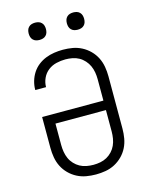

<svg xmlns="http://www.w3.org/2000/svg" viewBox="-137 -1023 873 1117"><g transform="rotate(-15 300.0 -464.5)"><path d="M300 8Q271 8 242 3Q213 -2 187 -15.5Q161 -29 140 -50Q119 -71 106 -97Q93 -123 88 -152Q83 -181 83 -210V-396H452V-525Q452 -546 448.5 -566.5Q445 -587 436.5 -606Q428 -625 413.5 -641Q399 -657 381 -667Q363 -677 342 -681Q321 -685 300 -685Q273 -685 245.5 -678.5Q218 -672 196 -655Q174 -638 162 -612Q150 -586 150 -558H85Q85 -585 92.5 -611Q100 -637 114.5 -659.5Q129 -682 150 -698.5Q171 -715 196 -725Q221 -735 247.5 -739Q274 -743 300 -743Q330 -743 358.5 -738Q387 -733 413 -719.5Q439 -706 460 -685Q481 -664 494 -638Q507 -612 512 -583Q517 -554 517 -525V-210Q517 -181 512 -152Q507 -123 494 -97Q481 -71 460 -50Q439 -29 413 -15.5Q387 -2 358 3Q329 8 300 8ZM300 -50Q321 -50 342 -54Q363 -58 381 -68Q399 -78 413.5 -93.5Q428 -109 436.5 -128Q445 -147 448.5 -168Q452 -189 452 -210V-339H148V-210Q148 -189 151.5 -168Q155 -147 163.5 -128Q172 -109 186.5 -93.5Q201 -78 219 -68Q237 -58 258 -54Q279 -50 300 -50ZM415 -833Q404 -833 394 -836Q384 -839 376.5 -846.5Q369 -854 366 -864Q363 -874 363 -885Q363 -896 366 -906Q369 -916 376.5 -923.5Q384 -931 394 -934Q404 -937 415 -937Q426 -937 436 -934Q446 -931 453.5 -923.5Q461 -916 464 -906Q467 -896 467 -885Q467 -874 464 -864Q461 -854 453.5 -846.5Q446 -839 436 -836Q426 -833 415 -833ZM185 -833Q174 -833 164 -836Q154 -839 146.5 -846.5Q139 -854 136 -864Q133 -874 133 -885Q133 -896 136 -906Q139 -916 146.5 -923.5Q154 -931 164 -934Q174 -937 185 -937Q196 -937 206 -934Q216 -931 223.5 -923.5Q231 -916 234 -906Q237 -896 237 -885Q237 -874 234 -864Q231 -854 223.5 -846.5Q216 -839 206 -836Q196 -833 185 -833Z"/></g></svg>

Font: Iosevka Aile Light
Style: Regular
Weight: 300
Designer: Belleve Invis
Foundry: Belleve Invis
Version: Version 27.3.5; ttfautohint (v1.8.4)